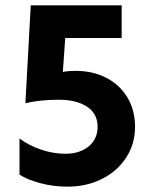

<svg xmlns="http://www.w3.org/2000/svg" viewBox="-20 -688 577 718"><path d="M485 -214Q485 -150 452 -99Q419 -48 361.5 -19Q304 10 232 10Q178 10 129 -3.5Q80 -17 53 -35V-170Q88 -144 133.5 -128.5Q179 -113 225 -113Q278 -113 311.5 -140.5Q345 -168 345 -214Q345 -263 305.5 -289Q266 -315 200 -315Q129 -315 75 -302L95 -668H435V-546H224L215 -419Q235 -423 263 -423Q327 -423 377.5 -397Q428 -371 456.5 -323.5Q485 -276 485 -214Z"/></svg>

Font: Madhuban SemiBold
Style: Regular
Weight: 600
Designer: jaikishan Patel
Foundry: MagicType
Version: Version 1.000